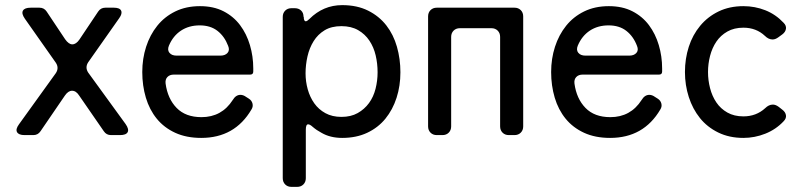

<svg xmlns="http://www.w3.org/2000/svg" viewBox="-20 -527 3139 749"><path d="M54 -42 198 -242Q211 -262 198 -282L77 -454Q63 -474 69.5 -485.5Q76 -497 100 -497H134Q152 -497 162 -482L234 -374Q248 -354 262 -354Q277 -354 290 -373L363 -482Q373 -497 391 -497H424Q447 -497 452.5 -485.5Q458 -474 445 -456L324 -284Q311 -264 324 -244L470 -43Q484 -23 478 -11.5Q472 0 448 0H413Q395 0 385 -15L289 -154Q277 -173 261 -173Q246 -173 233 -154L138 -15Q128 0 110 0H76Q53 0 46.5 -11.5Q40 -23 54 -42Z M765 11Q707 11 663.5 -9Q620 -29 591.5 -64Q563 -99 549 -146Q535 -193 535 -246Q535 -298 550 -344.5Q565 -391 593.5 -426.5Q622 -462 664 -482.5Q706 -503 760 -503Q813 -503 852 -483Q891 -463 916.5 -429Q942 -395 955 -351Q968 -307 968 -260V-248Q968 -236 956 -236H658Q642 -236 633 -226.5Q624 -217 626 -201Q634 -142 669 -106Q704 -70 766 -70Q845 -70 888 -137Q900 -157 918 -157Q929 -157 940 -149L951 -142Q962 -135 965 -123Q968 -111 961 -100Q896 11 765 11ZM669 -310H840Q858 -310 867.5 -320.5Q877 -331 870 -348Q856 -385 828.5 -406.5Q801 -428 759 -428Q717 -428 686 -407.5Q655 -387 639 -349Q632 -332 641 -321Q650 -310 669 -310Z M1083 168V-461Q1083 -476 1092.5 -485.5Q1102 -495 1117 -495H1130Q1145 -495 1154.5 -486Q1164 -477 1164 -462L1165 -461Q1165 -444 1173 -444Q1178 -444 1187 -453Q1241 -507 1315 -507Q1373 -507 1416 -485.5Q1459 -464 1487 -428Q1515 -392 1528.5 -344.5Q1542 -297 1542 -245Q1542 -192 1527 -145.5Q1512 -99 1483.5 -64Q1455 -29 1412.5 -9Q1370 11 1315 11Q1268 11 1234 -9Q1215 -19 1200 -32Q1189 -42 1182 -42Q1173 -42 1173 -21V168Q1173 183 1163.5 192.5Q1154 202 1139 202H1117Q1102 202 1092.5 192.5Q1083 183 1083 168ZM1312 -71Q1349 -71 1375.5 -86Q1402 -101 1419.5 -125Q1437 -149 1445 -180.5Q1453 -212 1453 -245Q1453 -279 1445.5 -311Q1438 -343 1421 -368.5Q1404 -394 1377 -409.5Q1350 -425 1312 -425Q1273 -425 1246.5 -409Q1220 -393 1203.5 -366.5Q1187 -340 1179.5 -307Q1172 -274 1172 -241Q1172 -209 1180.5 -178.5Q1189 -148 1206 -124Q1223 -100 1249.5 -85.5Q1276 -71 1312 -71Z M1650 -34V-463Q1650 -478 1659.5 -487.5Q1669 -497 1684 -497H1987Q2002 -497 2011.5 -487.5Q2021 -478 2021 -463V-34Q2021 -19 2011.5 -9.5Q2002 0 1987 0H1965Q1950 0 1940.5 -9.5Q1931 -19 1931 -34V-383Q1931 -398 1921.5 -407.5Q1912 -417 1897 -417H1774Q1759 -417 1749.5 -407.5Q1740 -398 1740 -383V-34Q1740 -19 1730.5 -9.5Q1721 0 1706 0H1684Q1669 0 1659.5 -9.5Q1650 -19 1650 -34Z M2360 11Q2302 11 2258.5 -9Q2215 -29 2186.5 -64Q2158 -99 2144 -146Q2130 -193 2130 -246Q2130 -298 2145 -344.5Q2160 -391 2188.5 -426.5Q2217 -462 2259 -482.5Q2301 -503 2355 -503Q2408 -503 2447 -483Q2486 -463 2511.5 -429Q2537 -395 2550 -351Q2563 -307 2563 -260V-248Q2563 -236 2551 -236H2253Q2237 -236 2228 -226.5Q2219 -217 2221 -201Q2229 -142 2264 -106Q2299 -70 2361 -70Q2440 -70 2483 -137Q2495 -157 2513 -157Q2524 -157 2535 -149L2546 -142Q2557 -135 2560 -123Q2563 -111 2556 -100Q2491 11 2360 11ZM2264 -310H2435Q2453 -310 2462.5 -320.5Q2472 -331 2465 -348Q2451 -385 2423.5 -406.5Q2396 -428 2354 -428Q2312 -428 2281 -407.5Q2250 -387 2234 -349Q2227 -332 2236 -321Q2245 -310 2264 -310Z M2880 11Q2825 11 2782 -10Q2739 -31 2710.5 -66.5Q2682 -102 2667 -148.5Q2652 -195 2652 -246Q2652 -298 2667 -344.5Q2682 -391 2711.5 -426.5Q2741 -462 2783.5 -482.5Q2826 -503 2880 -503Q2925 -503 2965.5 -487Q3006 -471 3037 -438Q3048 -427 3046 -414.5Q3044 -402 3032 -393L3017 -382Q3005 -373 2994 -373Q2978 -373 2964 -387Q2930 -419 2880 -419Q2844 -419 2817.5 -404Q2791 -389 2774.5 -364.5Q2758 -340 2750 -309Q2742 -278 2742 -246Q2742 -214 2750 -183Q2758 -152 2774.5 -127.5Q2791 -103 2817.5 -88Q2844 -73 2880 -73Q2930 -73 2965 -105Q2979 -119 2995 -119Q3006 -119 3018 -110L3032 -99Q3044 -90 3046 -77.5Q3048 -65 3037 -54Q3007 -22 2965.5 -5.5Q2924 11 2880 11Z"/></svg>

Font: Higure Gothic Medium
Style: Regular
Weight: 500
Designer: Yoshimichi Ohira
Foundry: Positype
Version: Version 1.000